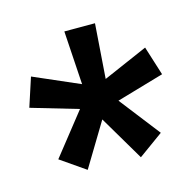

<svg xmlns="http://www.w3.org/2000/svg" viewBox="-68 -737 541 532"><g transform="rotate(-15 202.0 -471.0)"><path d="M51.8 -329.6 146 -448.7 11.2 -488.3 38.1 -570.8 169.4 -513.7 159.7 -667.5H247.6L236.3 -510.7L364.3 -566.4L390.6 -482.9L254.9 -443.4L345.2 -327.1L274.4 -275.9L198.2 -404.8L123 -280.3Z"/></g></svg>

Font: Yantramanav Black
Style: Regular
Weight: 900
Version: Version 1.001;PS 1.0;hotconv 1.0.72;makeotf.lib2.5.5900; ttf